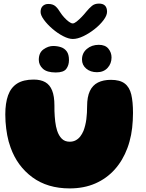

<svg xmlns="http://www.w3.org/2000/svg" viewBox="-20 -1028 811 1069"><path d="M368 21Q244.5 21 160.2 -41Q76 -103 39 -206.5Q33 -223 28.2 -240.2Q23.5 -257.5 20.2 -275.5Q17 -293.5 14.5 -312.2Q12 -331 10.8 -350.5Q9.5 -370 9.5 -390.5Q9.5 -454 25 -497.2Q40.5 -540.5 75.2 -562.8Q110 -585 167.5 -585Q206.5 -585 232 -570.5Q257.5 -556 270.2 -524.2Q283 -492.5 283 -440.5Q283 -425 283.2 -409.5Q283.5 -394 284.8 -379.5Q286 -365 287.5 -351Q289 -337 291.8 -324.5Q294.5 -312 298 -301Q307 -273 323.8 -256Q340.5 -239 368 -239Q387 -239 401.5 -246.8Q416 -254.5 426.8 -268.2Q437.5 -282 445 -300Q450.5 -314.5 454.5 -330.8Q458.5 -347 460.8 -364.5Q463 -382 464 -400.2Q465 -418.5 465 -436.5Q465 -488.5 480.2 -521Q495.5 -553.5 525.2 -568.5Q555 -583.5 597.5 -583.5Q647.5 -583.5 674.2 -563.2Q701 -543 710.8 -502.2Q720.5 -461.5 720.5 -399Q720.5 -377.5 719.2 -357Q718 -336.5 715.8 -316.2Q713.5 -296 709.8 -277Q706 -258 701 -239.8Q696 -221.5 689.5 -204Q664 -135 618.8 -84.5Q573.5 -34 510.5 -6.5Q447.5 21 368 21ZM290.5 -624.5Q241 -624.5 218.5 -645.5Q196 -666.5 196 -695Q196 -734.5 222.2 -753.2Q248.5 -772 276 -772Q298.5 -772 318.8 -765.5Q339 -759 351.5 -742Q364 -725 364 -693.5Q364 -664.5 349 -644.5Q334 -624.5 290.5 -624.5ZM520 -626Q483.5 -626 460 -646Q436.5 -666 436.5 -696.5Q436.5 -732.5 463.5 -755.5Q490.5 -778.5 530 -778.5Q566 -778.5 583.5 -757Q601 -735.5 601 -708Q601 -674 579 -650Q557 -626 520 -626ZM385.5 -811Q362 -811 331.2 -827Q300.5 -843 272 -867.5Q243.5 -892 224.8 -917.5Q206 -943 206 -961.5Q206 -983 218 -994.5Q230 -1006 249 -1006Q274.5 -1006 289 -993Q303.5 -980 316 -958.5Q324.5 -945 337.5 -930.8Q350.5 -916.5 363.5 -907Q376.5 -897.5 385 -897.5Q393.5 -897.5 407 -908.2Q420.5 -919 435 -934Q449.5 -949 460 -962.5Q476.5 -982.5 491.8 -995.2Q507 -1008 531 -1008Q576 -1008 576 -962.5Q576 -942 556.5 -916Q537 -890 506.8 -866Q476.5 -842 444 -826.5Q411.5 -811 385.5 -811Z"/></svg>

Font: Gluten Thin ExtraBold
Style: Regular
Weight: 800
Version: Version 1.300